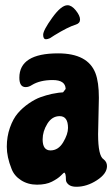

<svg xmlns="http://www.w3.org/2000/svg" viewBox="-20 -695 429 734"><path d="M143 -162Q143 -120 173 -120Q203 -120 221.5 -151Q240 -182 240 -206Q240 -251 208 -251Q179 -251 161 -222Q143 -193 143 -162ZM358 -321 355 -182Q355 -99 376 -86Q389 -76 389 -60Q389 -31 350.5 -6Q312 19 272 19Q252 19 242 10.5Q232 2 232 -8Q232 -35 225 -35Q224 -35 212.5 -23.5Q201 -12 178.5 -0.5Q156 11 121.5 11Q87 11 60.5 -6Q34 -23 24 -50Q6 -95 6 -134Q6 -173 18 -207Q30 -241 48 -262Q66 -283 90 -299.5Q114 -316 135 -323.5Q156 -331 178 -336Q209 -342 221 -342L231 -355Q230 -389 181.5 -389Q133 -389 102 -370Q90 -362 78 -362Q54 -362 54 -398Q54 -491 202 -491Q316 -491 345 -415Q358 -381 358 -321ZM270 -601Q240 -592 188 -560L171 -549Q162 -545 156 -545Q145 -545 145 -562Q145 -579 179.5 -627Q214 -675 238 -675Q254 -675 270 -655Q286 -635 286 -620.5Q286 -606 270 -601Z"/></svg>

Font: Chicle
Style: Regular
Weight: 400
Designer: Angel Koziupa and Alejandro Paul
Foundry: Angel Koziupa and Alejandro Paul
Version: Version 1.000